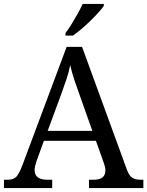

<svg xmlns="http://www.w3.org/2000/svg" viewBox="-20 -951 745 971"><path d="M0 0V-42H19Q48 -42 62.5 -57Q77 -72 95 -120L317 -714H395L621 -95Q632 -64 647.5 -53Q663 -42 692 -42H705V0H430V-42H453Q483 -42 498 -53.5Q513 -65 513 -90Q513 -98 511 -107Q509 -116 505 -127L465 -239H202L164 -134Q160 -122 157.5 -110.5Q155 -99 155 -91Q155 -66 171.5 -54Q188 -42 221 -42H244V0ZM221 -289H447L385 -464Q369 -508 356 -547Q343 -586 335 -622Q328 -586 317 -553Q306 -520 289 -473ZM311 -784Q326 -803 342 -829Q358 -855 373 -882Q388 -909 398 -931H505V-921Q496 -908 478 -888Q460 -868 437.5 -846Q415 -824 392 -804.5Q369 -785 349 -771H311Z"/></svg>

Font: Noto Serif Test
Style: Regular
Weight: 400
Version: Version 1.000